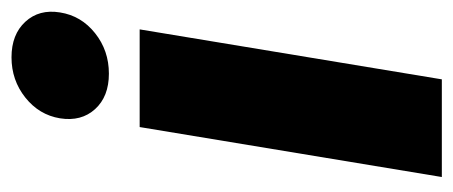

<svg xmlns="http://www.w3.org/2000/svg" viewBox="-246 -538 784 332"><g transform="rotate(-90 146.0 -372.0)"><path d="M5.9 0 92.3 -522.5H261.2L174.8 0ZM184.6 -575.7Q145 -575.7 123.3 -599.6Q101.6 -623.5 107.4 -660.2Q113.3 -696.3 143.3 -720.2Q173.3 -744.1 212.9 -744.1Q252.4 -744.1 274.4 -720.2Q296.4 -696.3 290.5 -660.2Q284.7 -623.5 254.6 -599.6Q224.6 -575.7 184.6 -575.7Z"/></g></svg>

Font: Inter 28pt ExtraBold
Style: Italic
Weight: 800
Italic angle: -9.3988°
Designer: Rasmus Andersson
Foundry: rsms
Version: Version 4.001;git-66647c0bb